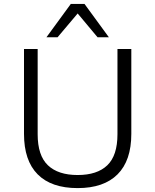

<svg xmlns="http://www.w3.org/2000/svg" viewBox="-20 -956 796 984"><path d="M378 8Q243 8 173 -62.5Q103 -133 103 -270V-705H173V-268Q173 -159 225.5 -109Q278 -59 378 -59Q478 -59 530 -109Q582 -159 582 -268V-705H653V-270Q653 -133 582.5 -62.5Q512 8 378 8ZM218 -765 343 -936H413L538 -765H480L378 -887L275 -765Z"/></svg>

Font: Nunito Sans 7pt Light
Style: Regular
Weight: 300
Designer: Vernon Adams
Foundry: Vernon Adams
Version: Version 3.101;gftools[0.9.27]